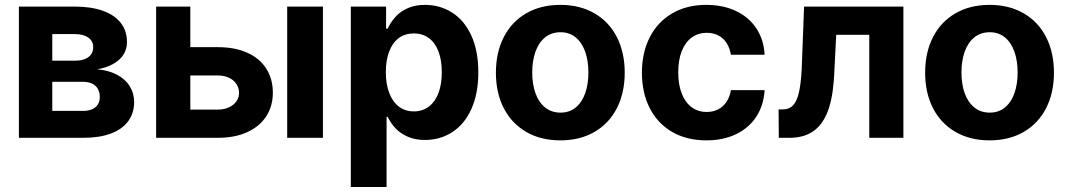

<svg xmlns="http://www.w3.org/2000/svg" viewBox="-20 -557 4315 776"><path d="M56.4 -530.4H282.2Q347.4 -530.4 395 -513.7Q442.5 -497 467.9 -464.7Q493.2 -432.4 493.2 -387.2Q493.2 -358.6 478.8 -336.1Q464.5 -313.5 437.4 -298.5Q410.4 -283.4 372.7 -276.7Q418.9 -273 452.8 -255.1Q486.6 -237.2 504.4 -208.5Q522.2 -179.9 522.2 -144.6Q522.2 -99.8 498.2 -67.2Q474.2 -34.6 428.2 -17.3Q382.2 0 316.9 0H56.4ZM383.4 -164.3Q383.4 -183.4 375.6 -197.5Q367.8 -211.5 352.6 -218.9Q337.3 -226.3 316.9 -226.3H191.3V-108.8H316.9Q337.3 -108.8 352.6 -115.6Q367.8 -122.5 375.6 -134.8Q383.4 -147.2 383.4 -164.3ZM356.8 -366.5Q356.8 -391 336.9 -405.1Q317 -419.2 282.2 -419.2H191.3V-311.9H285.3Q307.3 -311.9 323.6 -318.6Q339.8 -325.2 348.3 -337.4Q356.8 -349.6 356.8 -366.5Z M1082.8 -182.5Q1082.7 -128.2 1056.2 -87.1Q1029.7 -46 979.5 -23Q929.3 0 860.5 0H611V-530.4H749.2V-114.1H860.5Q885.1 -114.1 904.6 -122.9Q924.1 -131.7 935 -146.8Q946 -161.9 946.2 -181.5Q946 -201.9 935 -218.1Q924.1 -234.4 904.6 -243.2Q885.1 -252 860.5 -252H702.1V-366.4H860.5Q929.5 -366.4 979.6 -343.8Q1029.7 -321.2 1056.2 -279.6Q1082.7 -238 1082.8 -182.5ZM1140.7 -530.4H1285.2V0H1140.7Z M1397.9 -530.4H1540.4V-441.4H1547Q1548.2 -443.8 1548.9 -445.4Q1549.6 -447 1550.8 -449.3Q1563.6 -473.7 1582.1 -492.8Q1600.6 -512 1629.6 -524.7Q1658.6 -537.3 1697.9 -537.3Q1758 -537.3 1807.1 -506.3Q1856.2 -475.4 1884.7 -413.8Q1913.2 -352.2 1913.2 -264.6Q1913.2 -178.6 1885.3 -116.8Q1857.4 -55.1 1808.3 -23.2Q1759.2 8.7 1697.7 8.7Q1658.2 8.7 1628.7 -4.2Q1599.2 -17.1 1580.4 -36.5Q1561.5 -56 1548.7 -81.4Q1548.2 -82.3 1547.7 -83Q1547.3 -83.7 1547 -84.6H1542.4V198.9H1397.9ZM1652.5 -106.8Q1688.4 -106.8 1714 -126.8Q1739.7 -146.8 1752.7 -182.4Q1765.6 -218 1765.6 -265.2Q1765.6 -312.1 1752.8 -347.4Q1740 -382.8 1714.3 -402.3Q1688.7 -421.8 1652.5 -421.8Q1616.6 -421.8 1591.4 -402.9Q1566.2 -384 1552.8 -348.5Q1539.4 -313.1 1539.4 -265.2Q1539.4 -217.6 1553 -181.7Q1566.5 -145.9 1591.8 -126.4Q1617.1 -106.8 1652.5 -106.8Z M1984.3 -263.2Q1984.3 -344.9 2016 -406.9Q2047.8 -468.9 2106.7 -503.1Q2165.7 -537.3 2244.8 -537.3Q2323.9 -537.3 2382.8 -503.1Q2441.7 -468.9 2473.3 -406.9Q2504.9 -344.9 2504.9 -263.2Q2504.9 -181.9 2473.3 -120Q2441.7 -58.1 2382.8 -23.9Q2323.9 10.3 2244.8 10.3Q2165.7 10.3 2106.7 -23.9Q2047.8 -58.1 2016 -120Q1984.3 -181.9 1984.3 -263.2ZM2358.1 -264Q2358.1 -311.1 2345.2 -347.9Q2332.2 -384.7 2306.9 -405.7Q2281.6 -426.7 2245.5 -426.7Q2208.8 -426.7 2183.1 -405.9Q2157.3 -385.1 2144.2 -348.2Q2131.1 -311.3 2131.1 -264Q2131.1 -216.9 2144.2 -180.2Q2157.3 -143.6 2183.1 -122.7Q2208.8 -101.8 2245.5 -101.8Q2281.6 -101.8 2306.9 -122.7Q2332.2 -143.6 2345.2 -180.3Q2358.1 -217.1 2358.1 -264Z M2574.4 -263.2Q2574.4 -344.1 2606 -406.2Q2637.6 -468.3 2696.5 -502.8Q2755.3 -537.3 2834.3 -537.3Q2902.2 -537.3 2954.7 -512.5Q3007.2 -487.6 3037.2 -441.9Q3067.3 -396.1 3070.3 -335.8H2934Q2929.8 -362.3 2917.1 -382.5Q2904.4 -402.7 2883.8 -413.5Q2863.2 -424.4 2836.4 -424.4Q2801.8 -424.4 2775.9 -405.5Q2750 -386.7 2735.6 -350.9Q2721.2 -315.1 2721.2 -265.2Q2721.2 -214.7 2735.5 -178.6Q2749.7 -142.5 2775.6 -123.5Q2801.5 -104.5 2836.4 -104.5Q2862 -104.5 2882.5 -115Q2902.9 -125.4 2916.2 -145.2Q2929.5 -164.9 2934 -192.8H3070.3Q3066.9 -132.5 3037.5 -86.6Q3008.1 -40.7 2956 -15.2Q2903.9 10.3 2834.9 10.3Q2754.9 10.3 2696 -24.2Q2637 -58.7 2605.7 -120.7Q2574.4 -182.6 2574.4 -263.2Z M3126.8 -114.9H3144.6Q3169.2 -114.9 3184.6 -130.5Q3200 -146.1 3208.5 -181.2Q3217 -216.3 3220.2 -277.9Q3220.4 -284.8 3220.9 -295.6L3229.8 -530.4H3631.2V0H3493.3V-416.3H3359.7L3351.4 -253.2L3349.6 -227.9Q3343.3 -147.7 3321.7 -97.7Q3300.2 -47.7 3262.9 -23.9Q3225.6 0 3171.1 0H3127.6Z M3719.1 -263.2Q3719.1 -344.9 3750.8 -406.9Q3782.6 -468.9 3841.5 -503.1Q3900.5 -537.3 3979.6 -537.3Q4058.7 -537.3 4117.6 -503.1Q4176.5 -468.9 4208.1 -406.9Q4239.7 -344.9 4239.7 -263.2Q4239.7 -181.9 4208.1 -120Q4176.5 -58.1 4117.6 -23.9Q4058.7 10.3 3979.6 10.3Q3900.5 10.3 3841.5 -23.9Q3782.6 -58.1 3750.8 -120Q3719.1 -181.9 3719.1 -263.2ZM4092.9 -264Q4092.9 -311.1 4080 -347.9Q4067 -384.7 4041.7 -405.7Q4016.4 -426.7 3980.4 -426.7Q3943.6 -426.7 3917.9 -405.9Q3892.1 -385.1 3879 -348.2Q3865.9 -311.3 3865.9 -264Q3865.9 -216.9 3879 -180.2Q3892.1 -143.6 3917.9 -122.7Q3943.6 -101.8 3980.4 -101.8Q4016.4 -101.8 4041.7 -122.7Q4067 -143.6 4080 -180.3Q4092.9 -217.1 4092.9 -264Z"/></svg>

Font: Pretendard Variable
Style: Regular
Weight: 400
Designer: Base glyphs from Inter by Rasmus Andersson; Hangul glyphs from Noto Sans CJK(Source Han Sans) by Jang Soo-young and Kang
Foundry: Kil Hyung-jin
Version: Version 1.100;FEAKit 1.0